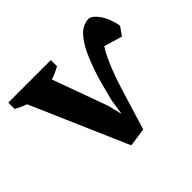

<svg xmlns="http://www.w3.org/2000/svg" viewBox="-138 -669 839 839"><g transform="rotate(-45 281.5 -249.5)"><path d="M324 0 238 12 43 -437Q14 -447 -10 -461V-500H253V-462Q240 -455 226.5 -448.5Q213 -442 196 -437L289 -181L304 -119H306L316 -186Q325 -222 335 -260Q345 -298 357.5 -334.5Q370 -371 385 -404.5Q400 -438 420 -465Q440 -493 463.5 -503.5Q487 -514 506 -510Q519 -503 531 -489.5Q543 -476 551.5 -459.5Q560 -443 565.5 -425Q571 -407 573 -392L545 -353L461 -378Q449 -360 437 -335Q425 -310 414 -282Q403 -254 393 -224Q383 -194 375 -167Z"/></g></svg>

Font: PT Serif
Style: Bold
Weight: 700
Designer: A.Korolkova, O.Umpeleva, V.Yefimov
Foundry: ParaType Ltd
Version: Version 1.000W OFL; ttfautohint (v1.6)